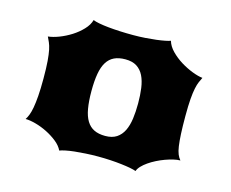

<svg xmlns="http://www.w3.org/2000/svg" viewBox="-81 -639 911 757"><g transform="rotate(15 375.0 -261.0)"><path d="M55.7 -81.1Q61 -88.9 65.9 -101.1Q70.8 -113.3 74.5 -133.1Q78.1 -152.8 80.3 -181.9Q82.5 -210.9 82.5 -252.9Q82.5 -296.9 80.3 -324.2Q78.1 -351.6 74.5 -368.9Q70.8 -386.2 65.9 -397Q61 -407.7 56.2 -418Q75.7 -419.9 100.6 -429.4Q125.5 -439 148.7 -453.6Q171.9 -468.3 189.9 -487.3Q208 -506.3 213.9 -527.3Q222.7 -523.4 239.3 -520.3Q255.9 -517.1 277.8 -514.9Q299.8 -512.7 325.7 -511.5Q351.6 -510.3 379.4 -510.3Q404.8 -510.3 428.7 -512Q452.6 -513.7 472.7 -516.1Q492.7 -518.6 507.3 -521.5Q522 -524.4 529.3 -527.3Q535.2 -506.3 553.7 -487.3Q572.3 -468.3 595.9 -453.6Q619.6 -439 644.3 -429.4Q668.9 -419.9 687 -418Q682.1 -408.2 677.5 -397.7Q672.9 -387.2 669.2 -369.9Q665.5 -352.5 663.3 -325.4Q661.1 -298.3 661.1 -255.4Q661.1 -212.9 662.6 -183.3Q664.1 -153.8 667 -133.8Q669.9 -113.8 675 -101.6Q680.2 -89.4 687.5 -81.1Q675.3 -81.1 659.7 -77.4Q644 -73.7 627.2 -67.6Q610.4 -61.5 594 -53.2Q577.6 -44.9 564 -35.4Q550.3 -25.9 540.5 -15.6Q530.8 -5.4 527.3 4.9Q518.1 1.5 502.4 -1.5Q486.8 -4.4 466.3 -6.8Q445.8 -9.3 421.4 -10.7Q397 -12.2 370.1 -12.2Q343.8 -12.2 319.6 -10.7Q295.4 -9.3 275.1 -7.1Q254.9 -4.9 239.5 -1.7Q224.1 1.5 215.8 4.9Q207.5 -13.2 188 -28.8Q168.5 -44.4 145 -56.2Q121.6 -67.9 97.4 -74.5Q73.2 -81.1 55.7 -81.1ZM277.8 -254.9Q277.8 -213.4 283 -183.6Q288.1 -153.8 299.8 -134.8Q311.5 -115.7 330.1 -106.7Q348.6 -97.7 375.5 -97.7Q403.8 -97.7 421.9 -109.6Q439.9 -121.6 450.2 -142.6Q460.4 -163.6 464.4 -192.4Q468.3 -221.2 468.3 -254.9Q468.3 -288.6 464.4 -317.1Q460.4 -345.7 450.2 -366.5Q439.9 -387.2 421.9 -398.7Q403.8 -410.2 375.5 -410.2Q348.6 -410.2 330.1 -401.4Q311.5 -392.6 299.8 -373.8Q288.1 -355 283 -325.7Q277.8 -296.4 277.8 -254.9Z"/></g></svg>

Font: Arbutus
Style: Regular
Weight: 400
Designer: Karolina Lach
Foundry: Sorkin Type Co.
Version: Version 1.002